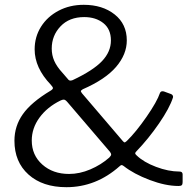

<svg xmlns="http://www.w3.org/2000/svg" viewBox="-20 -773 802 798"><path d="M507 -605Q507 -547 462.5 -495Q418 -443 324 -402Q316 -397 316 -394Q316 -392 321 -385L491 -186Q496 -181 498 -181Q500 -181 507 -187Q545 -224 589 -287.5Q633 -351 645 -387Q649 -396 661 -393L691 -382Q696 -380 698 -376Q700 -372 699 -368Q685 -324 641 -260Q597 -196 546 -143Q542 -139 542 -136Q542 -132 548 -127Q577 -99 628.5 -79.5Q680 -60 726 -60Q739 -60 739 -48V-16Q739 -7 735.5 -3.5Q732 0 722 0Q668 0 602 -25Q536 -50 494 -83Q488 -87 486 -87Q482 -87 477 -82Q379 5 256 5Q157 5 98.5 -47.5Q40 -100 40 -188Q40 -249 75 -298.5Q110 -348 190 -396Q200 -402 200 -407Q200 -411 191 -421Q124 -491 124 -568Q124 -620 150.5 -662Q177 -704 223.5 -728.5Q270 -753 328 -753Q406 -753 456.5 -713Q507 -673 507 -605ZM195 -571Q195 -544 205.5 -520Q216 -496 240 -470L265 -441Q268 -438 273 -438Q276 -438 282 -440Q367 -480 404 -519Q441 -558 441 -605Q441 -652 409.5 -677Q378 -702 330 -702Q268 -702 231.5 -663.5Q195 -625 195 -571ZM245 -359Q239 -359 231 -355Q176 -328 144 -284Q112 -240 112 -189Q112 -128 156 -89Q200 -50 267 -50Q311 -50 355.5 -69Q400 -88 434 -118Q442 -126 442 -131Q442 -135 437 -142L259 -350Q251 -359 245 -359Z"/></svg>

Font: Libre Franklin Light
Style: Regular
Weight: 300
Designer: Pablo Impallari, Rodrigo Fuenzalida
Foundry: Impallari Type
Version: Version 1.002; ttfautohint (v1.5)